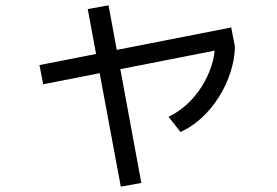

<svg xmlns="http://www.w3.org/2000/svg" viewBox="-20 -639 1040 720"><path d="M142 -323 128 -395 847 -536 861 -464ZM433 61 309 -605 387 -619 510 47ZM612 -201Q648 -218 680 -247Q712 -276 735.5 -313Q759 -350 772.5 -390.5Q786 -431 786 -471L861 -464Q860 -416 844 -367Q828 -318 800.5 -274.5Q773 -231 736 -197Q699 -163 657 -144Z"/></svg>

Font: M PLUS 1
Style: Regular
Weight: 400
Designer: Coji Morishita
Foundry: UNDERFOREST DESIGN
Version: Version 1.001